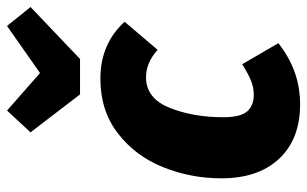

<svg xmlns="http://www.w3.org/2000/svg" viewBox="-184 -673 875 547"><g transform="rotate(-90 253.5 -399.5)"><path d="M465 -482 385 -388Q348 -421 307 -421Q247 -421 220 -354Q193 -287 193 -201Q193 -152 209.5 -133Q226 -114 257 -114Q278 -114 297.5 -122Q317 -130 344 -147L404 -44Q326 18 230 18Q131 18 75 -41.5Q19 -101 19 -206Q19 -294 51 -373Q83 -452 147.5 -501.5Q212 -551 303 -551Q402 -551 465 -482ZM507 -750 359 -609H258L150 -750L212 -817L319 -723L453 -817Z"/></g></svg>

Font: Fira Sans Condensed ExtraBold
Style: Italic
Weight: 800
Width: 3
Italic angle: -8°
Designer: bBox Type GmbH & Carrois Corporate GbR & Edenspiekermann AG
Foundry: bBox Type GmbH & Carrois Corporate GbR & Edenspiekermann AG
Version: Version 4.301